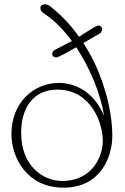

<svg xmlns="http://www.w3.org/2000/svg" viewBox="-20 -850 577 889"><path d="M434 -732C426 -732 386 -705 346 -680C299 -746 252 -789 215 -819C205 -827 196 -830 187 -830C182 -830 167 -828 167 -814C167 -799 175 -793 190 -783C233 -755 275 -711 313 -660L234 -619C223 -613 222 -606 222 -600C222 -587 234 -584 242 -584C248 -584 289 -606 333 -631C396 -536 445 -419 462 -314C411 -433 320 -466 252 -466C136 -466 33 -375 33 -230C33 -117 107 19 274 19C449 19 500 -128 500 -220C500 -352 452 -499 400 -594C389 -614 377 -633 366 -651C396 -668 424 -685 441 -694C450 -699 453 -711 453 -715C453 -729 438 -732 434 -732ZM268 -12C183 -12 78 -78 78 -235C78 -347 131 -435 246 -435C399 -435 456 -285 456 -196C456 -129 409 -12 268 -12Z"/></svg>

Font: Life Savers
Style: Regular
Weight: 400
Designer: Pablo Impallari, Rodrigo Fuenzalida, Brenda Gallo
Foundry: Pablo Impallari, Rodrigo Fuenzalida, Brenda Gallo
Version: Version 3.000